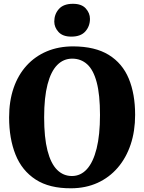

<svg xmlns="http://www.w3.org/2000/svg" viewBox="-20 -1002 776 1033"><path d="M363.5 11Q246 12 172 -36Q98 -84 63.5 -170.2Q29 -256.5 29 -370.5Q29 -458 53.2 -528.5Q77.5 -599 123 -649Q168.5 -699 232 -725.8Q295.5 -752.5 374 -752.5Q491.5 -752 565 -706.8Q638.5 -661.5 672.8 -579Q707 -496.5 707 -384Q707 -296.5 682.8 -224.2Q658.5 -152 613.2 -99.5Q568 -47 504.8 -18.2Q441.5 10.5 363.5 11ZM367 -55Q414 -55 447.8 -92.2Q481.5 -129.5 499.8 -202.8Q518 -276 518 -383Q518 -493 500.2 -559.5Q482.5 -626 449 -656.2Q415.5 -686.5 368.5 -686.5Q321.5 -686.5 287.8 -652.2Q254 -618 235.8 -548Q217.5 -478 217.5 -371Q217.5 -261.5 235.5 -191.8Q253.5 -122 287 -88.5Q320.5 -55 367 -55ZM363 -805Q317.5 -805 294.8 -830Q272 -855 272 -886Q272 -925.5 296.8 -953.5Q321.5 -981.5 372 -981.5H373Q419 -981.5 441.5 -956.5Q464 -931.5 464 -900.5Q464 -861 439.2 -833Q414.5 -805 364 -805Z"/></svg>

Font: Merriweather Light 18pt Black
Style: Regular
Weight: 900
Version: Version 2.100